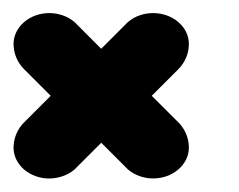

<svg xmlns="http://www.w3.org/2000/svg" viewBox="-28 -737 360 289"><path d="M202.4 -717.3C188.7 -717.3 174.9 -712.8 164.4 -703.7L124.3 -663.6L84.3 -703.7C73.8 -712.7 60 -717.3 46.2 -717.3C32.5 -717.3 18.7 -712.8 8.2 -703.7C-2.3 -694.6 -7.6 -682.8 -7.6 -670.9C-7.6 -657.2 -2.3 -643.4 8.2 -632.9L48.3 -592.8L8.2 -552.7C-2.3 -542.2 -7.6 -528.4 -7.6 -514.7C-7.6 -502.8 -2.3 -491 8.2 -481.9C18.7 -472.9 32.5 -468.3 46.2 -468.3C60 -468.5 73.8 -473 84.3 -482L124.4 -522.1L164.5 -482C175 -473 188.8 -468.4 202.5 -468.4C216.2 -468.4 230 -472.9 240.5 -482C251 -491.1 256.3 -502.9 256.3 -514.8C256.3 -528.5 251 -542.3 240.5 -552.8L200.4 -592.8L240.5 -632.9C251 -643.4 256.3 -657.2 256.3 -670.9C256.3 -682.8 251 -694.6 240.5 -703.7C230 -712.8 216.2 -717.3 202.4 -717.3Z"/></svg>

Font: Cactron
Style: Bold
Weight: 900
Version: Version 1.0